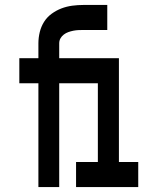

<svg xmlns="http://www.w3.org/2000/svg" viewBox="-20 -755 640 775"><path d="M135 0V-419H58V-520H135V-580Q135 -603 140.5 -625.5Q146 -648 158 -667Q170 -686 188.5 -699.5Q207 -713 228 -721Q249 -729 271.5 -732Q294 -735 317 -735H413V-634H317Q307 -634 296.5 -633.5Q286 -633 276 -631Q266 -629 256 -625.5Q246 -622 237.5 -615.5Q229 -609 224 -600Q219 -591 219 -580V-520H383V-419H219V0ZM287 0V-101H375V-419H297V-520H460V-101H538V0Z"/></svg>

Font: Iosevka Fixed Extended
Style: Bold
Weight: 700
Width: 7
Monospace: yes
Designer: Belleve Invis
Foundry: Belleve Invis
Version: Version 24.1.1; ttfautohint (v1.8.4)